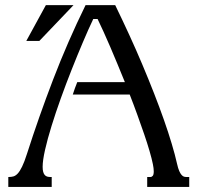

<svg xmlns="http://www.w3.org/2000/svg" viewBox="-20 -736 790 756"><path d="M316.9 -715.8H433.6Q461.9 -657.7 489 -598.6Q516.1 -539.6 540.5 -481.7Q564.9 -423.8 586.4 -368.9Q607.9 -314 625.5 -263.9Q643.1 -213.9 656.2 -169.9Q669.4 -126 677.2 -90.8Q681.2 -72.8 685.8 -62.5Q690.4 -52.2 695.1 -47.1Q699.7 -42 704.3 -40.5Q709 -39.1 713.4 -39.1H725.1V0H559.6V-39.1H572.3Q577.6 -39.1 581.5 -43.7Q585.4 -48.3 585.4 -61.5Q585.4 -72.8 582 -89.4Q577.6 -111.3 568.8 -141.4Q560.1 -171.4 547.9 -207Q535.6 -242.7 521.2 -282.7Q506.8 -322.8 490.7 -363.8H266.6Q270.5 -376.5 274.9 -388.4Q279.3 -400.4 284.2 -412.6H471.7Q457 -448.7 442.6 -483.6Q428.2 -518.6 414.3 -550.8Q400.4 -583 387.7 -611.1Q375 -639.2 364.3 -661.1H347.2Q328.1 -621.1 306.2 -569.3Q284.2 -517.6 262 -461.4Q239.7 -405.3 219.2 -348.1Q198.7 -291 182.9 -239.7Q167 -188.5 157.5 -146.5Q147.9 -104.5 147.9 -79.1Q147.9 -66.9 150.1 -59.1Q152.3 -51.3 156.2 -46.9Q160.2 -42.5 165.5 -40.8Q170.9 -39.1 177.7 -39.1H183.6V0H12.7V-39.1H15.1Q23.9 -39.1 32.5 -41.3Q41 -43.5 49.6 -52.5Q58.1 -61.5 67.1 -80.1Q76.2 -98.6 86.4 -130.9Q132.3 -274.4 189.2 -422.9Q246.1 -571.3 316.9 -715.8ZM160.6 -715.8H269.5L134.8 -574.7H83.5Z"/></svg>

Font: Arian AMU Serif
Style: Regular
Weight: 400
Designer: Ruben Hakobyan (Tarumian)
Foundry: Ruben Hakobyan (Tarumian)
Version: Version 1.002